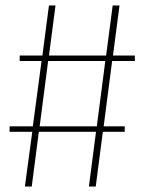

<svg xmlns="http://www.w3.org/2000/svg" viewBox="-20 -682 528 702"><path d="M365 -459H156L125 -220H334ZM390 -459 359 -220H436V-200H356L330 0H305L331 -200H122L96 0H71L98 -200H15V-220H100L132 -459H52V-479H135L159 -662H183L159 -479H368L392 -662H417L393 -479H473V-459Z"/></svg>

Font: FiraSans
Style: Regular
Weight: 150
Designer: Carrois Corporate & Edenspiekermann AG
Foundry: Carrois Corporate GbR & Edenspiekermann AG
Version: Version 3.106;PS 003.106;hotconv 1.0.70;makeotf.lib2.5.58329